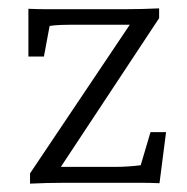

<svg xmlns="http://www.w3.org/2000/svg" viewBox="-20 -437 447 459"><path d="M111.3 -16.6 109.4 -38.1H258.8Q271.5 -38.1 286.1 -39.1Q300.8 -40 316.4 -42L339.8 -121.1H377L361.3 1Q337.9 0 318.4 0Q298.8 0 279.3 0H132.8Q113.3 0 92.3 0.5Q71.3 1 51.8 2V-22.5L304.7 -399.4L301.8 -377.9H149.4Q139.6 -377.9 126 -377.4Q112.3 -377 98.6 -375L85 -301.8H47.9V-416Q71.3 -415 90.3 -415Q109.4 -415 127.9 -415H278.3Q298.8 -415 319.3 -415.5Q339.8 -416 360.4 -417V-393.6Z"/></svg>

Font: Crimson Pro ExtraLight
Style: Regular
Weight: 250
Designer: Jacques Le Bailly
Foundry: Baron von Fonthausen
Version: Version 1.003